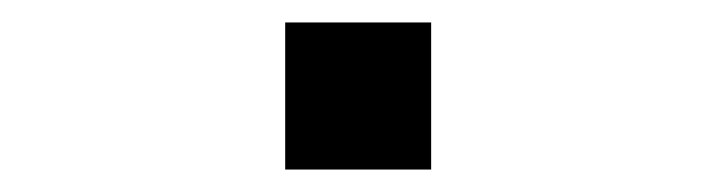

<svg xmlns="http://www.w3.org/2000/svg" viewBox="-20 -151 640 171"><path d="M364 -131V0H234V-131Z"/></svg>

Font: iA Writer Duo S
Style: Regular
Weight: 400
Designer: Mike Abbink, Paul van der Laan, Pieter van Rosmalen, Oliver Reichenstein
Foundry: Bold Monday and Information Architects Inc.
Version: Version 2.000